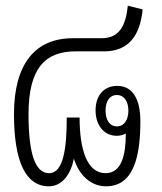

<svg xmlns="http://www.w3.org/2000/svg" viewBox="-20 -644 569 673"><path d="M151 9C199 9 228 -34 239 -88C256 -33 296 9 352 9C450 9 472 -99 472 -219C472 -301 442 -343 391 -343C343 -343 315 -308 315 -257C315 -206 344 -168 389 -168C401 -168 412 -171 421 -176C421 -105 408 -37 350 -37C285 -37 259 -120 259 -232H214C214 -123 202 -37 152 -37C102 -37 80 -109 80 -244C80 -406 139 -464 245 -464H345C429 -464 471 -517 480 -611L428 -624C421 -555 399 -510 336 -510H235C105 -510 29 -422 29 -244C29 -78 70 9 151 9ZM390 -201C364 -201 350 -224 350 -256C350 -289 364 -311 390 -311C415 -311 430 -289 430 -256C430 -224 415 -201 390 -201Z"/></svg>

Font: Noto Sans Thai Looped Condensed Light
Style: Regular
Weight: 300
Width: 3
Designer: Sasikarn Vongin, Ben Mitchell
Foundry: The Fontpad Ltd
Version: Version 1.001